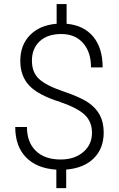

<svg xmlns="http://www.w3.org/2000/svg" viewBox="-20 -839 594 960"><path d="M439.9 -175.3Q439.9 -229.5 404.8 -263.9Q369.6 -298.3 280.8 -329.1Q170.4 -363.8 126 -411.4Q81.5 -459 81.5 -534.7Q81.5 -614.3 130.4 -663.8Q179.2 -713.4 263.2 -720.2V-818.8H313V-720.2Q398.9 -712.4 446 -655.8Q493.2 -599.1 493.2 -502H435.1Q435.1 -578.6 395.3 -623.8Q355.5 -668.9 286.6 -668.9Q217.3 -668.9 178.5 -632.6Q139.6 -596.2 139.6 -535.6Q139.6 -477.1 175.3 -444.1Q210.9 -411.1 296.6 -382.1Q382.3 -353 421.1 -326.4Q460 -299.8 479.2 -263.4Q498.5 -227.1 498.5 -176.3Q498.5 -96.2 448.5 -47.1Q398.4 2 311 8.8V101.6H261.7V9.3Q163.6 2.9 109.9 -52.5Q56.2 -107.9 56.2 -204.1H114.7Q114.7 -127.9 159.2 -84.7Q203.6 -41.5 283.2 -41.5Q352.5 -41.5 396.2 -78.6Q439.9 -115.7 439.9 -175.3Z"/></svg>

Font: Roboto-Light
Style: Regular
Weight: 300
Designer: Google
Version: Version 2.137; 2017